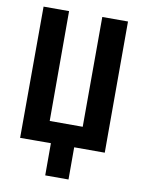

<svg xmlns="http://www.w3.org/2000/svg" viewBox="-88 -695 693 912"><g transform="rotate(10 259.0 -239.0)"><path d="M170.4 -103H329.6L330.6 -632.8H454.6L454.1 -77.1V0H306.6V155.3H194.3V0Q168 0 120.1 0.2Q72.3 0.5 45.9 0.5L47.4 -632.8H170.4Z"/></g></svg>

Font: Fantasque Sans Mono
Style: Bold
Weight: 700
Monospace: yes
Designer: Jany Belluz
Version: Version 1.8.0 ; ttfautohint (v1.8.2)